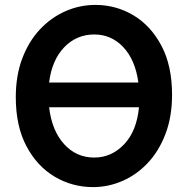

<svg xmlns="http://www.w3.org/2000/svg" viewBox="-20 -745 772 777"><path d="M676.3 -361.3Q676.3 -273.4 650.1 -204.1Q624 -134.8 579.1 -86.7Q534.2 -38.6 476.6 -13.2Q418.9 12.2 356.4 12.2Q272.5 12.2 201.2 -30Q129.9 -72.3 86.9 -153.6Q43.9 -234.9 43.9 -351.6Q43.9 -439.5 70.1 -508.5Q96.2 -577.6 141.6 -626Q187 -674.3 244.9 -699.7Q302.7 -725.1 366.2 -725.1Q449.7 -725.1 520.3 -682.9Q590.8 -640.6 633.5 -559.6Q676.3 -478.5 676.3 -361.3ZM542.5 -311H178.7Q189.9 -216.3 239.3 -161.9Q288.6 -107.4 361.3 -107.4Q431.2 -107.4 482.2 -160.9Q533.2 -214.4 542.5 -311ZM178.7 -411.1H540Q527.3 -502.9 479 -554.2Q430.7 -605.5 361.3 -605.5Q289.6 -605.5 239.7 -553.5Q189.9 -501.5 178.7 -411.1Z"/></svg>

Font: Andika
Style: Bold
Weight: 700
Designer: Victor Gaultney, Annie Olsen, Julie Remington, Don Collingsworth, Eric Hays, Becca Hirsbrunner
Foundry: SIL International
Version: Version 6.101